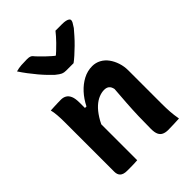

<svg xmlns="http://www.w3.org/2000/svg" viewBox="-237 -953 1073 1073"><g transform="rotate(-45 300.0 -416.0)"><path d="M341 -635Q327 -635 313 -635Q299 -635 282 -635Q266 -635 254.5 -640Q243 -645 222 -662Q210 -673 192.5 -691Q175 -709 156 -731.5Q137 -754 118.5 -778.5Q100 -803 85 -826Q105 -832 127 -833.5Q149 -835 173 -835Q189 -835 198 -831Q207 -827 218 -812Q231 -798 254.5 -775Q278 -752 320 -718L267 -736H331L280 -716Q325 -755 352.5 -783.5Q380 -812 398 -835H449Q467 -835 478 -832.5Q489 -830 495.5 -825.5Q502 -821 502 -815Q502 -808 497.5 -799.5Q493 -791 481 -773Q469 -759 451.5 -739Q434 -719 413.5 -699Q393 -679 374 -662Q355 -645 341 -635ZM539 0Q516 1 495.5 2Q475 3 451 3Q431 3 416.5 -3.5Q402 -10 394.5 -25.5Q387 -41 387 -70Q387 -119 388.5 -168.5Q390 -218 393.5 -268.5Q397 -319 401 -371Q397 -391 386 -400Q375 -409 356 -409Q336 -409 314 -400Q292 -391 270.5 -371.5Q249 -352 228.5 -319.5Q208 -287 191 -241L190 -413H221Q241 -453 269 -483.5Q297 -514 331 -532Q365 -550 403 -550Q430 -550 453.5 -537.5Q477 -525 493.5 -502.5Q510 -480 519.5 -451Q529 -422 529 -390Q529 -347 529 -303Q529 -259 529 -215Q529 -171 529 -127Q529 -91 531 -62.5Q533 -34 539 0ZM209 0Q194 1 181 1.5Q168 2 154.5 2Q141 2 127 2Q112 2 101.5 -1.5Q91 -5 85 -11Q79 -17 76 -25.5Q73 -34 73 -45Q73 -97 73 -147Q73 -197 73 -246Q73 -295 73 -343.5Q73 -392 73 -440Q73 -468 71 -493.5Q69 -519 64 -538Q80 -539 94 -539.5Q108 -540 121 -540.5Q134 -541 147 -541Q165 -541 179 -533Q193 -525 201 -506.5Q209 -488 209 -454Q209 -378 209 -300.5Q209 -223 209 -147.5Q209 -72 209 0Z"/></g></svg>

Font: Rec Mono Semicasual
Style: Bold
Weight: 700
Version: Version 1.085; ttfautohint (v1.8.4.7-5d5b)